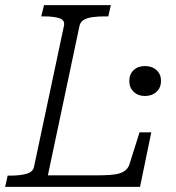

<svg xmlns="http://www.w3.org/2000/svg" viewBox="-39 -730 688 750"><path d="M394 -710 384 -666H369Q343 -666 322 -663Q301 -660 288.5 -652.5Q276 -645 272 -631L148 -45H333Q365 -45 389 -46.5Q413 -48 428.5 -53Q444 -58 453.5 -67Q463 -76 467 -89L506 -213H552L508 0H-19L-9 -44H2Q38 -44 64 -51Q90 -58 94 -79L211 -630Q215 -652 192.5 -659Q170 -666 133 -666H122L133 -710ZM590 -414Q590 -388 572.5 -371.5Q555 -355 527 -355Q500 -355 483 -371.5Q466 -388 466 -413Q466 -440 483 -456Q500 -472 527 -472Q555 -472 572.5 -456Q590 -440 590 -414Z"/></svg>

Font: Roboto Serif ExtraLight
Style: Italic
Weight: 250
Italic angle: -10°
Designer: Greg Gazdowicz
Foundry: Commercial Type
Version: Version 1.008